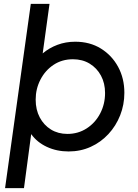

<svg xmlns="http://www.w3.org/2000/svg" viewBox="-20 -765 708 985"><path d="M6 200 138 -745H234L199 -491Q232 -519 274.5 -535Q317 -551 366 -551Q441 -551 497.5 -516Q554 -481 586 -422Q618 -363 618 -289Q618 -228 596.5 -173.5Q575 -119 536 -77Q497 -35 445 -11.5Q393 12 332 12Q271 12 220.5 -11.5Q170 -35 140 -77L103 200ZM326 -78Q381 -78 425 -106.5Q469 -135 494 -183Q519 -231 519 -288Q519 -338 498 -377Q477 -416 440 -438.5Q403 -461 354 -461Q298 -461 255 -432.5Q212 -404 187.5 -356.5Q163 -309 163 -254Q163 -202 184 -162.5Q205 -123 241.5 -100.5Q278 -78 326 -78Z"/></svg>

Font: Plus Jakarta Sans Medium
Style: Italic
Weight: 500
Italic angle: -8°
Designer: Gumpita Rahayu
Foundry: Tokotype
Version: Version 2.071; ttfautohint (v1.8.4.7-5d5b);gftools[0.9.29]